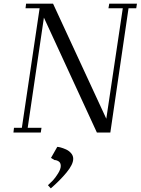

<svg xmlns="http://www.w3.org/2000/svg" viewBox="-20 -722 766 1046"><path d="M53.2 0 56.2 -25.9H99.1L195.8 -676.8H119.1L122.1 -702.1H269L559.1 -75.2L648.9 -676.8H570.8L575.2 -702.1H726.1L722.2 -676.8H680.2L581.1 0H507.8L219.2 -626L130.9 -25.9H206.1L202.1 0ZM241.2 287.1Q254.4 275.4 267.6 261.5Q280.8 247.6 295.9 223.6Q311 199.7 311 182.1Q311 164.6 299.6 157.2Q288.1 149.9 276.9 149.9L257.8 138.2L292 78.1Q298.3 78.1 311 81.5Q323.7 85 339.6 92Q355.5 99.1 367.2 112.5Q378.9 126 378.9 143.1Q378.9 173.8 342.3 218Q305.7 262.2 256.8 304.2Z"/></svg>

Font: Dehuti
Style: Italic
Weight: 400
Version: Version 1.2